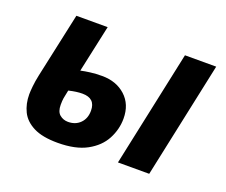

<svg xmlns="http://www.w3.org/2000/svg" viewBox="-97 -692 996 848"><g transform="rotate(20 401.5 -268.0)"><path d="M242.2 9.8Q170.4 9.8 128.7 -11.5Q86.9 -32.7 69.3 -68.6Q51.8 -104.5 51.8 -148.9Q51.8 -161.6 54.2 -186.5Q56.6 -211.4 63 -241.2L128.9 -545.9H275.9L228 -324.2Q247.6 -328.6 272.7 -331.8Q297.9 -335 327.1 -335Q394 -335 437 -295.9Q480 -256.8 480 -189.9Q480 -139.2 455.6 -93.3Q431.2 -47.4 378.7 -18.8Q326.2 9.8 242.2 9.8ZM522.9 0 639.2 -545.9H786.1L669.9 0ZM253.9 -92.8Q289.1 -92.8 311 -115Q333 -137.2 333 -173.8Q333 -231.9 272 -231.9Q244.1 -231.9 208 -223.1Q202.1 -196.8 200.2 -184.3Q198.2 -171.9 198.2 -152.8Q198.2 -120.6 214.8 -106.7Q231.4 -92.8 253.9 -92.8Z"/></g></svg>

Font: Open Sans
Style: Bold Italic
Weight: 700
Italic angle: -12°
Designer: Monotype Design Team
Foundry: Monotype Imaging Inc.
Version: Version 3.003; ttfautohint (v1.8.4)